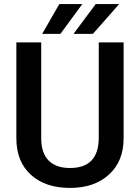

<svg xmlns="http://www.w3.org/2000/svg" viewBox="-20 -921 692 951"><path d="M61 0ZM592.3 -710.9V-235.8Q592.3 -122.6 519.8 -56.4Q447.3 9.8 326.7 9.8Q204.6 9.8 132.8 -55.4Q61 -120.6 61 -236.3V-710.9H184.1V-235.4Q184.1 -164.1 220.2 -126.5Q256.3 -88.9 326.7 -88.9Q469.2 -88.9 469.2 -239.3V-710.9ZM454.1 -900.9H570.3L440.4 -753.4H344.2ZM273.9 -900.9H387.7L279.3 -753.4H189Z"/></svg>

Font: Roboto Medium
Style: Regular
Weight: 500
Designer: Google
Version: Version 2.134; 2016; ttfautohint (v1.6)